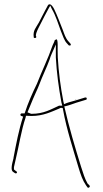

<svg xmlns="http://www.w3.org/2000/svg" viewBox="-20 -838 481 894"><path d="M42 -37 51 -31C52 -30 56 -31 58 -32C62 -40 54 -40 45 -49V-60C47 -70 50 -84 54 -100C68 -157 79 -231 99 -290L101 -299L127 -298C181 -298 218 -317 257 -333C257 -333 261 -336 264 -336L272 -335L274 -325C290 -236 321 -142 345 -60C356 -23 365 2 380 24L387 34C389 37 392 37 396 34C403 28 391 20 388 17C374 -7 368 -30 357 -63C331 -147 301 -247 280 -340L279 -343H282C302 -347 317 -354 336 -360L382 -374C382 -374 384 -375 384 -378C384 -383 381 -385 378 -384H376L334 -371C319 -366 303 -363 290 -358L278 -353L275 -366C262 -433 253 -501 249 -571C247 -615 252 -656 242 -655V-654C241 -654 240 -654 235 -651C235 -650 231 -638 225 -627C203 -563 175 -508 152 -448C131 -405 111 -360 95 -311V-310H81C78 -310 75 -307 75 -304C75 -297 82 -298 88 -295L87 -293C68 -235 55 -167 43 -104V-102C34 -68 29 -44 42 -37ZM108 -315 134 -378C143 -400 154 -421 162 -442C177 -483 197 -522 211 -561C213 -569 217 -579 221 -588L240 -631V-570C244 -498 253 -432 266 -361L270 -346H255C217 -329 184 -308 127 -308H125ZM137 -664C137 -663 138 -661 143 -661C146 -661 149 -663 149 -666L147 -673V-674C147 -676 148 -681 149 -684C156 -704 161 -710 169 -727C180 -749 194 -776 205 -796L214 -812L222 -795C239 -767 252 -724 264 -692C272 -672 280 -648 291 -637L300 -627C302 -626 302 -626 304 -626C308 -626 310 -627 310 -630C310 -631 308 -635 308 -635L299 -645C285 -660 279 -681 273 -697C260 -729 246 -768 232 -796C226 -808 218 -818 211 -818C209 -818 205 -817 203 -813C196 -799 186 -783 178 -766L161 -733C147 -708 133 -696 137 -666ZM240 -570C240 -570 239 -570 239 -570C239 -570 240 -570 240 -570ZM330 -374C331 -374 336 -375 336 -374C336 -374 330 -373 330 -373C330 -373 330 -374 330 -374ZM396 34Z"/></svg>

Font: Stray Cat
Style: HlCn
Weight: 100
Version: Version 1.0